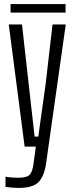

<svg xmlns="http://www.w3.org/2000/svg" viewBox="-20 -720 371 943"><path d="M101 0 23 -600H88L121 -306L150 -49H168L204 -306L238 -600H303L206 85Q197 146 169 174.5Q141 203 71 203Q58 203 39.5 201.5Q21 200 7 198V148Q34 153 70 153Q111 153 125 139Q139 125 144 88L156 0ZM32 -658V-700H302V-658Z"/></svg>

Font: Big Shoulders Text Light
Style: Regular
Weight: 300
Designer: Patric King
Foundry: XO Type Co
Version: Version 1.000; ttfautohint (v1.8.2)